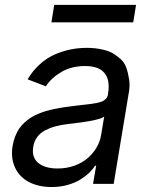

<svg xmlns="http://www.w3.org/2000/svg" viewBox="-20 -747 604 780"><path d="M190.3 12.8Q138.1 12.8 99.4 -6.6Q60.7 -25.9 41.9 -64.5Q23.1 -103 31.2 -154.8Q34.8 -175.1 41.7 -192.8Q48.7 -210.6 57.7 -224.1Q66.8 -237.6 79.5 -249.1Q92.3 -260.7 105.1 -269Q117.9 -277.3 134.8 -284.3Q151.6 -291.2 166.5 -295.8Q181.5 -300.4 200.6 -304.3Q219.8 -308.2 235.1 -310.5Q250.4 -312.9 269.9 -315.3Q283.7 -317.1 301.1 -319.1Q318.5 -321 328.7 -322.3Q338.8 -323.5 351.6 -325.1Q364.3 -326.7 371.4 -328.3Q378.6 -329.9 386.9 -332.2Q395.2 -334.5 399.9 -337.4Q404.5 -340.2 408.9 -344.3Q413.4 -348.4 415.7 -353.3Q418 -358.3 419 -365.1V-367.9Q427.9 -421.2 404.8 -449.9Q381.7 -478.7 325.3 -478.7Q270.2 -478.7 229.2 -454.5Q188.2 -430.4 166.2 -396.3L92.3 -424.7Q113.3 -460.6 142.4 -486.5Q171.5 -512.4 203.8 -526.3Q236.2 -540.1 267.8 -546.3Q299.4 -552.6 332.4 -552.6Q349.4 -552.6 365.1 -551Q380.7 -549.4 401.3 -544.6Q421.9 -539.8 437.1 -531.1Q452.4 -522.4 468.8 -508.2Q485.1 -494 492.5 -473.5Q500 -453.1 504.6 -424.7Q509.2 -396.3 501.4 -359.4L441.8 0H358L370.7 -73.9H366.5Q356.9 -59.3 342.2 -45.1Q327.4 -30.9 305.9 -17.4Q284.4 -3.9 254.3 4.4Q224.1 12.8 190.3 12.8ZM214.5 -62.5Q250.4 -62.5 282.1 -73.9Q313.9 -85.2 335.9 -104.4Q358 -123.6 372.2 -147.5Q386.4 -171.5 390.6 -197.4L403.4 -274.1Q400.6 -271.3 395.2 -268.6Q389.9 -266 381.6 -263.7Q373.2 -261.4 365.2 -259.4Q357.2 -257.5 345.5 -255.5Q333.8 -253.6 325.6 -252.1Q317.5 -250.7 304.5 -249.1Q291.5 -247.5 285.7 -246.6Q279.8 -245.7 267.9 -244.5Q256 -243.3 254.3 -242.9Q226.6 -239.3 205.3 -233.7Q183.9 -228 163.9 -217.7Q143.8 -207.4 131.2 -190.5Q118.6 -173.7 115.1 -150.6Q108 -108 135.3 -85.2Q162.6 -62.5 214.5 -62.5ZM532.7 -727.3 521.3 -656.2H188.9L200.3 -727.3Z"/></svg>

Font: Karasuma Gothic
Style: Italic
Weight: 400
Italic angle: -9.39999°
Designer: Rasmus Andersson / Ryoko Nishizuka
Foundry: Genbu
Version: Version 1.00